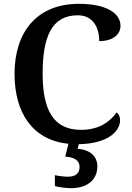

<svg xmlns="http://www.w3.org/2000/svg" viewBox="-20 -744 688 1004"><path d="M351 240C436 240 489 197 489 126C489 73 451 39 386 34L392 10C551 7 608 -62 608 -115C608 -133 601 -148 590 -156C556 -111 504 -65 403 -65C259 -65 203 -170 203 -358C203 -554 251 -664 387 -664C471 -664 499 -593 499 -529C568 -529 610 -562 610 -609C610 -674 538 -724 392 -724C171 -724 56 -574 56 -358C56 -152 152 -11 338 8L321 75C364 78 396 91 396 130C396 164 373 180 335 180C317 180 291 177 267 172V229C291 236 330 240 351 240Z"/></svg>

Font: Noto Serif Georgian SemiBold
Style: Regular
Weight: 600
Designer: Monotype Design Team, Akaki Razmadze
Foundry: Google LLC
Version: Version 2.003